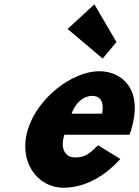

<svg xmlns="http://www.w3.org/2000/svg" viewBox="-20 -860 648 895"><path d="M420 -840 295.1 -725 458.5 -587 522.9 -664ZM583.4 -232C586.3 -238 589.6 -249 591.8 -256C646.8 -436 555.9 -528 441.9 -528C319.2 -528 155.6 -406 109.7 -256C64.2 -107 153.2 15 275.9 15C359 15 453.2 -22 540.9 -119L437.1 -183C391.7 -137 370.1 -126 328.5 -126C295.7 -126 255.9 -153 280 -232ZM313.6 -330C330.2 -377 366 -413 410.4 -413C448.3 -413 466.5 -384 455.8 -330Z"/></svg>

Font: Hussar
Style: BdSuprConOblThree
Weight: 700
Foundry: Cannot Into Space Fonts
Version: Version 2.00